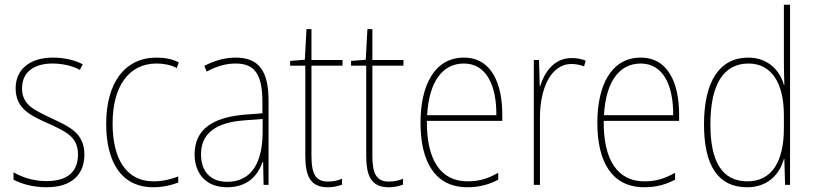

<svg xmlns="http://www.w3.org/2000/svg" viewBox="-20 -780 3432 810"><path d="M336 -128C336 -221 269 -247 193 -283C122 -317 73 -339 73 -407C73 -476 123 -512 202 -512C243 -512 288 -502 317 -485L329 -509C296 -526 252 -537 203 -537C101 -537 46 -483 46 -408C46 -321 108 -293 186 -258C258 -225 309 -202 309 -129C309 -58 268 -16 176 -16C125 -16 77 -30 37 -53V-22C67 -6 116 10 176 10C283 10 336 -44 336 -128Z M627 10C667 10 705 1 732 -10V-36C701 -23 664 -15 629 -15C506 -15 455 -119 455 -259C455 -419 526 -512 640 -512C669 -512 699 -507 726 -493L734 -517C706 -531 676 -537 640 -537C508 -537 428 -432 428 -258C428 -99 490 10 627 10Z M974 -537C929 -537 883 -524 842 -502L852 -478C898 -503 937 -512 974 -512C1052 -512 1087 -470 1087 -350V-302L1008 -296C877 -284 801 -234 801 -129C801 -52 845 10 938 10C1028 10 1069 -43 1088 -97H1090L1092 0H1113V-355C1113 -485 1069 -537 974 -537ZM1008 -272 1088 -278V-220C1087 -98 1044 -13 938 -13C869 -13 828 -56 828 -129C828 -219 893 -263 1008 -272Z M1363 -14C1309 -14 1294 -51 1294 -123V-503H1425V-527H1294V-657H1273L1266 -528L1204 -523V-503H1268V-124C1268 -39 1288 10 1363 10C1389 10 1406 5 1423 -1V-26C1408 -19 1387 -14 1363 -14Z M1620 -14C1566 -14 1551 -51 1551 -123V-503H1682V-527H1551V-657H1530L1523 -528L1461 -523V-503H1525V-124C1525 -39 1545 10 1620 10C1646 10 1663 5 1680 -1V-26C1665 -19 1644 -14 1620 -14Z M1937 -537C1813 -537 1754 -420 1754 -262C1754 -98 1815 10 1952 10C2003 10 2044 -2 2082 -22V-51C2035 -25 2000 -15 1952 -15C1839 -15 1779 -106 1781 -270H2099V-297C2099 -425 2055 -537 1937 -537ZM1937 -512C2033 -512 2075 -418 2074 -294H1782C1790 -439 1849 -512 1937 -512Z M2391 -535C2316 -535 2276 -473 2259 -417H2257L2254 -527H2232V0H2258V-286C2258 -401 2301 -510 2391 -510C2412 -510 2429 -506 2444 -500L2451 -524C2433 -532 2412 -535 2391 -535Z M2683 -537C2559 -537 2500 -420 2500 -262C2500 -98 2561 10 2698 10C2749 10 2790 -2 2828 -22V-51C2781 -25 2746 -15 2698 -15C2585 -15 2525 -106 2527 -270H2845V-297C2845 -425 2801 -537 2683 -537ZM2683 -512C2779 -512 2821 -418 2820 -294H2528C2536 -439 2595 -512 2683 -512Z M3132 10C3223 10 3270 -49 3287 -109H3289L3292 0H3313V-760H3287V-517C3287 -486 3288 -456 3289 -422H3287C3271 -481 3221 -537 3137 -537C3017 -537 2950 -439 2950 -255C2950 -82 3009 10 3132 10ZM3133 -15C3025 -15 2977 -100 2977 -255C2977 -425 3033 -512 3138 -512C3235 -512 3287 -429 3287 -294V-239C3287 -101 3238 -15 3133 -15Z"/></svg>

Font: Noto Sans Oriya Cond Thin
Style: Regular
Weight: 100
Width: 3
Designer: Amélie Bonet and Sol Matas
Foundry: Google LLC
Version: Version 2.006